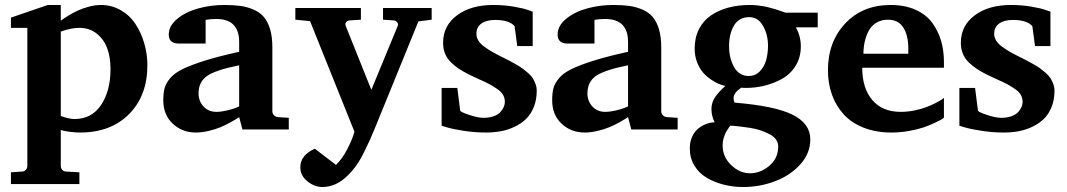

<svg xmlns="http://www.w3.org/2000/svg" viewBox="-20 -520 4284 771"><path d="M571.8 -257.8Q571.8 -135.7 498.3 -61.8Q424.8 12.2 301.8 12.2Q284.2 12.2 264.6 9.8Q245.1 7.3 234.4 4.9L224.1 2V146Q224.1 155.8 230.2 162.4Q236.3 168.9 246.1 168.9L298.8 171.9V219.2H23.9V171.9L67.9 168.9Q77.1 168.9 83.5 162.4Q89.8 155.8 89.8 146V-408.2H23.9V-449.2L171.9 -500H224.1V-437Q227.5 -439.5 233.4 -443.8Q239.3 -448.2 257.3 -459Q275.4 -469.7 293.5 -478Q311.5 -486.3 336.9 -493.2Q362.3 -500 384.8 -500Q428.7 -500 465.1 -479Q501.5 -458 524.2 -423.3Q546.9 -388.7 559.3 -345.9Q571.8 -303.2 571.8 -257.8ZM423.8 -243.2Q423.8 -288.6 410.9 -325Q397.9 -361.3 368.7 -384.8Q339.4 -408.2 297.9 -408.2Q282.2 -408.2 263.7 -404.3Q245.1 -400.4 234.4 -396.5L224.1 -393.1V-54.2Q257.8 -42 278.8 -42Q348.1 -42 386 -98.6Q423.8 -155.3 423.8 -243.2Z M1139.6 0H953.6L940.4 -49.8Q937 -47.4 930.7 -43.2Q924.3 -39.1 904.8 -28.3Q885.3 -17.6 865.7 -9.3Q846.2 -1 818.6 5.6Q791 12.2 766.6 12.2Q711.4 12.2 673.6 -23.4Q635.7 -59.1 635.7 -117.2Q635.7 -147 641.1 -166.5Q646.5 -186 663.8 -206.5Q681.2 -227.1 714.6 -243.2Q748 -259.3 803 -276.6Q857.9 -293.9 940.4 -312V-351.1Q940.4 -443.8 848.6 -443.8Q836.9 -443.8 826.2 -442.9Q815.4 -441.9 810.5 -440.9L805.7 -439.9V-345.2H697.8Q657.7 -345.2 657.7 -380.9Q657.7 -416.5 691.7 -444.3Q725.6 -472.2 775.9 -486.1Q826.2 -500 880.4 -500Q917.5 -500 944.8 -496.3Q972.2 -492.7 997.8 -481.7Q1023.4 -470.7 1039.3 -452.1Q1055.2 -433.6 1064.5 -403.1Q1073.7 -372.6 1073.7 -330.1V-73.2Q1073.7 -64 1080.1 -57.4Q1086.4 -50.8 1095.7 -49.8L1139.6 -46.9ZM940.4 -92.8V-257.8Q845.2 -238.8 811.3 -214.8Q777.3 -190.9 777.3 -145Q777.3 -113.8 797.4 -92.3Q817.4 -70.8 848.6 -70.8Q867.7 -70.8 890.6 -76.2Q913.6 -81.5 926.8 -86.9Z M1713.4 -440.9 1660.2 -434.1 1487.3 -9.8Q1472.7 25.9 1465.6 41.5Q1458.5 57.1 1442.6 89.6Q1426.8 122.1 1409.9 145.5Q1393.1 168.9 1374 187Q1328.6 231 1274.4 231Q1242.7 231 1214.1 207.8Q1185.5 184.6 1186 150.9Q1186 103.5 1244.1 77.1L1329.1 142.1Q1354 118.7 1374.8 78.6Q1395.5 38.6 1403.3 8.8L1225.1 -435.1L1166 -440.9V-487.8H1429.2V-440.9L1383.3 -438Q1374 -437 1369.6 -430.7Q1365.2 -424.3 1368.2 -416L1471.2 -159.2L1577.1 -416Q1580.1 -423.3 1575.2 -430.2Q1570.3 -437 1562 -438L1518.1 -440.9V-487.8H1713.4Z M2119.1 -473.1V-335H2057.1L2046.4 -415Q2024.9 -439.9 1968.3 -439.9Q1933.1 -439.9 1913.1 -425.5Q1893.1 -411.1 1893.1 -384.8Q1893.1 -370.6 1900.6 -357.7Q1908.2 -344.7 1924.6 -332.8Q1940.9 -320.8 1955.3 -312.5Q1969.7 -304.2 1994.1 -292Q2014.2 -282.2 2023.4 -277.3Q2032.7 -272.5 2050.8 -262.2Q2068.8 -252 2078.1 -245.1Q2087.4 -238.3 2100.3 -227.1Q2113.3 -215.8 2119.4 -205.8Q2125.5 -195.8 2130.4 -182.9Q2135.3 -169.9 2135.3 -155.8Q2135.3 -119.1 2123.5 -90.1Q2111.8 -61 2092.3 -42.2Q2072.8 -23.4 2045.9 -10.7Q2019 2 1990.7 7.1Q1962.4 12.2 1931.2 12.2Q1887.7 12.2 1843.3 5.4Q1798.8 -1.5 1775.9 -8.3L1753.4 -15.1V-167H1816.4L1828.1 -75.2Q1830.6 -69.8 1865 -58.3Q1899.4 -46.9 1921.4 -46.9Q1945.3 -46.9 1963.1 -53.5Q1981 -60.1 1990 -70.6Q1999 -81.1 2003.2 -91.1Q2007.3 -101.1 2007.3 -110.8Q2007.3 -126.5 1999.8 -139.4Q1992.2 -152.3 1975.1 -163.8Q1958 -175.3 1944.6 -182.4Q1931.2 -189.5 1903.8 -201.7Q1876.5 -213.9 1864.3 -220.2Q1840.8 -231.9 1823.7 -243.2Q1806.6 -254.4 1791 -269.5Q1775.4 -284.7 1767.3 -304.4Q1759.3 -324.2 1759.3 -348.1Q1759.3 -417 1815.2 -458.5Q1871.1 -500 1960 -500Q2003.9 -500 2043.7 -493.2Q2083.5 -486.3 2101.1 -479.5Z M2701.2 0H2515.1L2502 -49.8Q2498.5 -47.4 2492.2 -43.2Q2485.8 -39.1 2466.3 -28.3Q2446.8 -17.6 2427.2 -9.3Q2407.7 -1 2380.1 5.6Q2352.5 12.2 2328.1 12.2Q2272.9 12.2 2235.1 -23.4Q2197.3 -59.1 2197.3 -117.2Q2197.3 -147 2202.6 -166.5Q2208 -186 2225.3 -206.5Q2242.7 -227.1 2276.1 -243.2Q2309.6 -259.3 2364.5 -276.6Q2419.4 -293.9 2502 -312V-351.1Q2502 -443.8 2410.2 -443.8Q2398.4 -443.8 2387.7 -442.9Q2377 -441.9 2372.1 -440.9L2367.2 -439.9V-345.2H2259.3Q2219.2 -345.2 2219.2 -380.9Q2219.2 -416.5 2253.2 -444.3Q2287.1 -472.2 2337.4 -486.1Q2387.7 -500 2441.9 -500Q2479 -500 2506.3 -496.3Q2533.7 -492.7 2559.3 -481.7Q2585 -470.7 2600.8 -452.1Q2616.7 -433.6 2626 -403.1Q2635.3 -372.6 2635.3 -330.1V-73.2Q2635.3 -64 2641.6 -57.4Q2647.9 -50.8 2657.2 -49.8L2701.2 -46.9ZM2502 -92.8V-257.8Q2406.7 -238.8 2372.8 -214.8Q2338.9 -190.9 2338.9 -145Q2338.9 -113.8 2358.9 -92.3Q2378.9 -70.8 2410.2 -70.8Q2429.2 -70.8 2452.1 -76.2Q2475.1 -81.5 2488.3 -86.9Z M3263.7 -410.2H3175.8Q3195.8 -375 3195.8 -334Q3195.8 -289.6 3174.8 -255.6Q3153.8 -221.7 3119.9 -203.1Q3085.9 -184.6 3049.6 -175.8Q3013.2 -167 2975.6 -167Q2962.4 -167 2956.5 -168Q2925.8 -147 2925.8 -126Q2925.8 -117.2 2929.7 -107.9Q3091.8 -94.7 3162.8 -59.3Q3233.9 -23.9 3233.9 40Q3233.9 95.7 3193.4 140.4Q3152.8 185.1 3091.6 208Q3030.3 231 2963.9 231Q2923.3 231 2886 221.4Q2848.6 211.9 2817.9 193.8Q2787.1 175.8 2768.6 145.3Q2750 114.7 2750 76.2Q2750 48.3 2760.3 27.1Q2770.5 5.9 2786.4 -5.9Q2802.2 -17.6 2818.6 -23.2Q2835 -28.8 2849.6 -28.8Q2836.9 -54.7 2836.9 -82Q2836.9 -106.9 2849.9 -127.4Q2862.8 -147.9 2892.6 -174.8Q2880.4 -177.7 2866.2 -183.3Q2852.1 -189 2834.2 -201.2Q2816.4 -213.4 2802.5 -229.5Q2788.6 -245.6 2779.1 -270.5Q2769.5 -295.4 2769.5 -325.2Q2769.5 -369.1 2786.9 -403.1Q2804.2 -437 2834.5 -457.8Q2864.7 -478.5 2904.3 -489.3Q2943.8 -500 2990.7 -500Q3005.9 -500 3021.5 -498.3Q3037.1 -496.6 3047.9 -494.6Q3058.6 -492.7 3073.7 -488.5Q3088.9 -484.4 3095.2 -482.4Q3101.6 -480.5 3116.5 -475.3Q3131.3 -470.2 3133.8 -469.2H3263.7ZM3064 -335.9Q3064 -381.3 3043.9 -416.3Q3023.9 -451.2 2988.8 -451.2Q2947.3 -451.2 2927.5 -417.5Q2907.7 -383.8 2907.7 -335Q2907.7 -286.1 2928 -250.5Q2948.2 -214.8 2986.8 -214.8Q3012.7 -214.8 3030.8 -233.2Q3048.8 -251.5 3056.4 -278.1Q3064 -304.7 3064 -335.9ZM3105 68.8Q3105 52.7 3095.7 39.8Q3086.4 26.9 3069.1 18.3Q3051.8 9.8 3034.7 3.7Q3017.6 -2.4 2993.2 -6.3Q2968.8 -10.3 2954.6 -11.7Q2940.4 -13.2 2920.9 -15.1H2912.6L2907.7 -8.8Q2898.9 3.9 2895 11Q2891.1 18.1 2886.5 33Q2881.8 47.9 2881.8 64Q2881.8 109.9 2916 142.8Q2950.2 175.8 2991.7 175.8Q3034.2 175.8 3069.6 145.5Q3105 115.2 3105 68.8Z M3770.5 -46.9Q3767.1 -44.4 3760.7 -40.5Q3754.4 -36.6 3732.9 -26.4Q3711.4 -16.1 3688.5 -8.3Q3665.5 -0.5 3630.4 5.9Q3595.2 12.2 3559.6 12.2Q3497.6 12.2 3448.5 -7.1Q3399.4 -26.4 3368.2 -60.5Q3336.9 -94.7 3320.8 -139.9Q3304.7 -185.1 3304.7 -237.8Q3304.7 -352.1 3374.3 -426Q3443.8 -500 3556.6 -500Q3613.3 -500 3656 -481Q3698.7 -461.9 3722.9 -429.2Q3747.1 -396.5 3758.8 -356.9Q3770.5 -317.4 3770.5 -272V-248H3442.4Q3442.4 -165.5 3482.9 -118.2Q3523.4 -70.8 3596.7 -70.8Q3625 -70.8 3653.3 -76.7Q3681.6 -82.5 3701.9 -90.6Q3722.2 -98.6 3738.3 -106.9Q3754.4 -115.2 3762.7 -121.1L3770.5 -127ZM3627.4 -304.2V-326.2Q3627.4 -377.9 3607.4 -409.4Q3587.4 -440.9 3545.4 -440.9Q3519 -440.9 3499 -428.7Q3479 -416.5 3468.3 -396Q3457.5 -375.5 3452.4 -352.5Q3447.3 -329.6 3447.3 -304.2Z M4198.2 -473.1V-335H4136.2L4125.5 -415Q4104 -439.9 4047.4 -439.9Q4012.2 -439.9 3992.2 -425.5Q3972.2 -411.1 3972.2 -384.8Q3972.2 -370.6 3979.7 -357.7Q3987.3 -344.7 4003.7 -332.8Q4020 -320.8 4034.4 -312.5Q4048.8 -304.2 4073.2 -292Q4093.3 -282.2 4102.5 -277.3Q4111.8 -272.5 4129.9 -262.2Q4147.9 -252 4157.2 -245.1Q4166.5 -238.3 4179.4 -227.1Q4192.4 -215.8 4198.5 -205.8Q4204.6 -195.8 4209.5 -182.9Q4214.4 -169.9 4214.4 -155.8Q4214.4 -119.1 4202.6 -90.1Q4190.9 -61 4171.4 -42.2Q4151.9 -23.4 4125 -10.7Q4098.1 2 4069.8 7.1Q4041.5 12.2 4010.3 12.2Q3966.8 12.2 3922.4 5.4Q3877.9 -1.5 3855 -8.3L3832.5 -15.1V-167H3895.5L3907.2 -75.2Q3909.7 -69.8 3944.1 -58.3Q3978.5 -46.9 4000.5 -46.9Q4024.4 -46.9 4042.2 -53.5Q4060.1 -60.1 4069.1 -70.6Q4078.1 -81.1 4082.3 -91.1Q4086.4 -101.1 4086.4 -110.8Q4086.4 -126.5 4078.9 -139.4Q4071.3 -152.3 4054.2 -163.8Q4037.1 -175.3 4023.7 -182.4Q4010.3 -189.5 3982.9 -201.7Q3955.6 -213.9 3943.4 -220.2Q3919.9 -231.9 3902.8 -243.2Q3885.7 -254.4 3870.1 -269.5Q3854.5 -284.7 3846.4 -304.4Q3838.4 -324.2 3838.4 -348.1Q3838.4 -417 3894.3 -458.5Q3950.2 -500 4039.1 -500Q4083 -500 4122.8 -493.2Q4162.6 -486.3 4180.2 -479.5Z"/></svg>

Font: Veleka
Style: Bold
Weight: 700
Designer: Stefan Peev, Context Ltd, 2016; SIL International, 1997-2014.
Foundry: Stefan Peev, Context Ltd, 2016
Version: Version 1.000